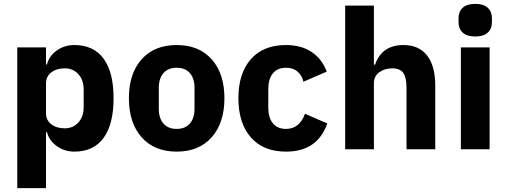

<svg xmlns="http://www.w3.org/2000/svg" viewBox="-20 -769 2611 989"><path d="M69 200V-525H217V-437H222Q233 -481 272.5 -509Q312 -537 363 -537Q462 -537 513.5 -467Q565 -397 565 -263Q565 -129 513.5 -58.5Q462 12 363 12Q312 12 272.5 -16.5Q233 -45 222 -88H217V200ZM314 -108Q356 -108 383.5 -138Q411 -168 411 -217V-308Q411 -357 383.5 -387Q356 -417 314 -417Q271 -417 244 -396Q217 -375 217 -340V-185Q217 -150 244 -129Q271 -108 314 -108Z M1070.5 -62Q1005 12 890 12Q775 12 709.5 -62Q644 -136 644 -263Q644 -390 709.5 -463.5Q775 -537 890 -537Q1005 -537 1070.5 -463.5Q1136 -390 1136 -263Q1136 -136 1070.5 -62ZM982 -209V-316Q982 -365 958 -392.5Q934 -420 890 -420Q846 -420 822 -392.5Q798 -365 798 -316V-209Q798 -160 822 -132.5Q846 -105 890 -105Q934 -105 958 -132.5Q982 -160 982 -209Z M1453 12Q1336 12 1272 -61.5Q1208 -135 1208 -263Q1208 -391 1272 -464Q1336 -537 1453 -537Q1532 -537 1585.5 -501Q1639 -465 1663 -400L1543 -348Q1536 -380 1513 -400Q1490 -420 1453 -420Q1409 -420 1385.5 -391Q1362 -362 1362 -311V-213Q1362 -163 1385.5 -134Q1409 -105 1453 -105Q1523 -105 1551 -183L1666 -133Q1615 12 1453 12Z M1758 0V-740H1906V-436H1912Q1947 -537 2058 -537Q2138 -537 2180 -483Q2222 -429 2222 -329V0H2074V-317Q2074 -369 2057.5 -393Q2041 -417 2001 -417Q1962 -417 1934 -397Q1906 -377 1906 -340V0Z M2342 -654V-676Q2342 -709 2363.5 -729Q2385 -749 2428 -749Q2471 -749 2492.5 -729Q2514 -709 2514 -676V-654Q2514 -621 2492.5 -601Q2471 -581 2428 -581Q2385 -581 2363.5 -601Q2342 -621 2342 -654ZM2354 0V-525H2502V0Z"/></svg>

Font: Anuphan
Style: Bold
Weight: 700
Designer: Mike Abbink, Paul van der Laan, Pieter van Rosmalen, Mint Tantisuwanna
Foundry: Bold Monday; Cadson Demak
Version: Version 3.002;hotconv 1.0.109;makeotfexe 2.5.65596